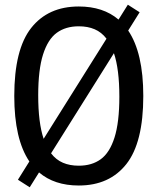

<svg xmlns="http://www.w3.org/2000/svg" viewBox="-20 -777 668 814"><path d="M587.5 -370Q587.5 -172.5 515.8 -81.5Q444 9.5 314 9.5Q210.5 9.5 145.5 -46L106 17L56 -15L104.5 -92.5Q40.5 -187 40.5 -370Q40.5 -567.5 112.2 -658.5Q184 -749.5 314 -749.5Q417.5 -749.5 482.5 -694L522 -757L572 -725L523.5 -647.5Q587.5 -553 587.5 -370ZM165 -188.5 431.5 -613Q410.5 -640.5 381.2 -653Q352 -665.5 314 -665.5Q258.5 -665.5 220.8 -638Q183 -610.5 162.5 -546Q142 -481.5 142 -373Q142 -256.5 165 -188.5ZM486 -367Q486 -483.5 463 -551.5L196.5 -127Q217.5 -99.5 246.8 -87Q276 -74.5 314 -74.5Q369.5 -74.5 407.2 -102Q445 -129.5 465.5 -194Q486 -258.5 486 -367Z"/></svg>

Font: Encode Sans Condensed Medium
Style: Regular
Weight: 500
Width: 3
Designer: Multiple Designers
Foundry: Impallari Type
Version: Version 2.000